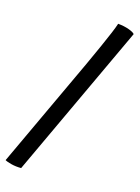

<svg xmlns="http://www.w3.org/2000/svg" viewBox="-158 -825 723 991"><g transform="rotate(15 203.0 -329.5)"><path d="M56 95Q27 95 2 88.5Q-23 82 -32 76L243 -513Q271 -574 292 -621Q313 -668 327 -701.5Q341 -735 347 -754Q380 -751 406 -741.5Q432 -732 438 -723Z"/></g></svg>

Font: Texturina Medium 12pt ExtraBold
Style: Italic
Weight: 800
Italic angle: -11°
Version: Version 1.002